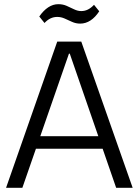

<svg xmlns="http://www.w3.org/2000/svg" viewBox="-20 -899 663 919"><path d="M254 -700H369L615 0H536L314 -642H310L87 0H9ZM136 -247H487V-187H136ZM168 -820Q188 -849 211 -864Q234 -879 259 -879Q281 -879 299 -871Q317 -863 334.5 -854.5Q352 -846 369 -846Q386 -846 401 -853.5Q416 -861 430 -876L455 -845Q436 -816 413 -801Q390 -786 364 -786Q343 -786 324.5 -794.5Q306 -803 289 -810.5Q272 -818 254 -818Q237 -818 222 -811Q207 -804 193 -789Z"/></svg>

Font: Pathway Extreme 8pt Thin Light
Style: Regular
Weight: 300
Version: Version 1.001;gftools[0.9.26]